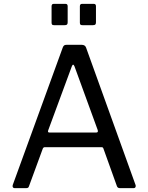

<svg xmlns="http://www.w3.org/2000/svg" viewBox="-20 -974 767 994"><path d="M55.3 0Q49.4 0 46.6 -4.7Q43.7 -9.4 46.1 -16.7L304.8 -727.7Q307.6 -735.3 311.8 -738.7Q316 -742 324.6 -742H402.8Q420.8 -742 425.7 -727.3L681.7 -16.6Q684.2 -11 681.4 -5.5Q678.7 0 672 0H600.7Q588.8 0 585.2 -10.5L515.8 -203.8Q514.5 -208 512.4 -210.1Q510.2 -212.1 504.4 -212.1H212.7Q204.3 -212.1 201.3 -204L129.8 -9.2Q128.6 -4.7 125.2 -2.3Q121.9 0 115.3 0H55.3ZM478.3 -287.9Q489.7 -287.9 485.9 -300.7L365.7 -630.4Q362.3 -639 358.6 -639Q355 -639 351.5 -629.7L229.6 -299.5Q225.3 -287.9 236 -287.9ZM330.3 -941.8V-858.9Q330.3 -850.3 326.9 -846.9Q323.5 -843.6 313.6 -843.6H261Q252.4 -843.6 249.7 -846.6Q247 -849.5 247 -856.9V-941.2Q247 -954 257.9 -954H319.4Q330.3 -954 330.3 -941.8ZM476.8 -941.8V-858.9Q476.8 -850.3 473.4 -846.9Q470 -843.6 460.1 -843.6H407.5Q398.9 -843.6 396.2 -846.6Q393.5 -849.5 393.5 -856.9V-941.2Q393.5 -954 404.4 -954H465.8Q476.8 -954 476.8 -941.8Z"/></svg>

Font: Libre Franklin Thin
Style: Regular
Weight: 100
Designer: Pablo Impallari, Rodrigo Fuenzalida, Nhung Nguyen
Foundry: Impallari Type
Version: Version 3.000